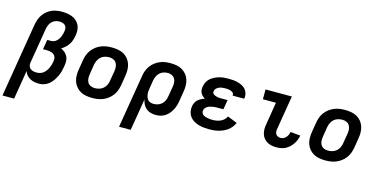

<svg xmlns="http://www.w3.org/2000/svg" viewBox="-98 -1218 3785 1909"><g transform="rotate(15 1794.5 -264.0)"><path d="M-11 215 115 -548Q120 -574 128.5 -600Q137 -626 153 -649.5Q169 -673 191 -692Q213 -711 238.5 -722.5Q264 -734 291.5 -738.5Q319 -743 345 -743Q373 -743 400 -739Q427 -735 452 -725Q477 -715 496.5 -697Q516 -679 527.5 -655.5Q539 -632 540.5 -604Q542 -576 537 -548Q533 -524 525.5 -501Q518 -478 504.5 -457Q491 -436 472 -418.5Q453 -401 431 -388Q453 -378 472 -362Q491 -346 501.5 -323.5Q512 -301 512 -275Q512 -249 507 -222Q503 -196 496 -170Q489 -144 477 -119Q465 -94 449 -70.5Q433 -47 411 -28.5Q389 -10 362.5 -1Q336 8 310 8Q285 8 261 3.5Q237 -1 216.5 -12Q196 -23 180.5 -41Q165 -59 158 -82L109 215ZM259 -93Q276 -93 294 -98.5Q312 -104 326.5 -115.5Q341 -127 352 -142Q363 -157 370.5 -173.5Q378 -190 383 -207Q388 -224 391 -241Q393 -255 392.5 -268.5Q392 -282 387 -293Q382 -304 372.5 -312.5Q363 -321 350.5 -325.5Q338 -330 325 -332Q312 -334 299 -334H259L276 -434H316Q330 -434 344 -439.5Q358 -445 369.5 -455Q381 -465 389.5 -477.5Q398 -490 403.5 -504Q409 -518 413 -532Q417 -546 419 -560Q422 -577 420 -594Q418 -611 406.5 -622Q395 -633 378.5 -637.5Q362 -642 345 -642Q324 -642 303 -634Q282 -626 267 -609.5Q252 -593 244 -572.5Q236 -552 233 -532L173 -171Q170 -153 175.5 -136.5Q181 -120 194 -110Q207 -100 224 -96.5Q241 -93 259 -93Z M856 8Q824 8 792.5 2.5Q761 -3 735 -17.5Q709 -32 689.5 -55.5Q670 -79 660 -108Q650 -137 650 -169Q650 -201 655 -233L672 -333Q676 -360 686 -387Q696 -414 714 -438Q732 -462 756 -480Q780 -498 807 -509Q834 -520 862 -524Q890 -528 917 -528Q949 -528 980.5 -522.5Q1012 -517 1038.5 -502.5Q1065 -488 1084.5 -464.5Q1104 -441 1113.5 -412Q1123 -383 1123.5 -351Q1124 -319 1118 -287L1102 -187Q1097 -160 1087 -133Q1077 -106 1059 -82Q1041 -58 1017 -40Q993 -22 966.5 -11Q940 0 911.5 4Q883 8 856 8ZM856 -93Q878 -93 901 -99.5Q924 -106 942.5 -122Q961 -138 971 -159.5Q981 -181 984 -203L1001 -303Q1005 -326 1003.5 -349Q1002 -372 991 -390.5Q980 -409 960 -418Q940 -427 917 -427Q895 -427 872 -420.5Q849 -414 831 -398Q813 -382 803 -360.5Q793 -339 789 -317L773 -217Q769 -194 770 -171Q771 -148 782 -129.5Q793 -111 813 -102Q833 -93 856 -93Z M1189 215 1280 -333Q1284 -360 1294 -387Q1304 -414 1321 -437.5Q1338 -461 1361.5 -479Q1385 -497 1411.5 -508.5Q1438 -520 1465.5 -524Q1493 -528 1520 -528Q1553 -528 1583.5 -522.5Q1614 -517 1640 -502Q1666 -487 1685.5 -463.5Q1705 -440 1714 -411.5Q1723 -383 1723.5 -351Q1724 -319 1718 -287L1702 -187Q1698 -163 1691 -139.5Q1684 -116 1672 -93.5Q1660 -71 1643.5 -51.5Q1627 -32 1605.5 -18Q1584 -4 1559.5 2Q1535 8 1511 8Q1484 8 1458 1Q1432 -6 1412 -22.5Q1392 -39 1380 -62.5Q1368 -86 1363 -112L1309 215ZM1461 -93Q1483 -93 1505 -100Q1527 -107 1544.5 -123Q1562 -139 1571.5 -160.5Q1581 -182 1584 -203L1601 -303Q1605 -326 1604 -348.5Q1603 -371 1592.5 -389.5Q1582 -408 1562.5 -417.5Q1543 -427 1520 -427Q1498 -427 1476 -420Q1454 -413 1437 -397Q1420 -381 1410.5 -359.5Q1401 -338 1397 -317L1383 -230Q1380 -214 1379 -198Q1378 -182 1380.5 -167Q1383 -152 1388.5 -137.5Q1394 -123 1404.5 -112.5Q1415 -102 1430 -97.5Q1445 -93 1461 -93Z M2061 8Q2032 8 2003.5 5Q1975 2 1948.5 -6Q1922 -14 1899 -28Q1876 -42 1860 -63.5Q1844 -85 1838 -112.5Q1832 -140 1837 -169Q1840 -188 1848.5 -206Q1857 -224 1872 -237.5Q1887 -251 1904.5 -260Q1922 -269 1941 -275Q1927 -283 1915 -294.5Q1903 -306 1895.5 -320.5Q1888 -335 1887 -352.5Q1886 -370 1889 -388Q1893 -411 1904.5 -433.5Q1916 -456 1935.5 -472.5Q1955 -489 1977.5 -500Q2000 -511 2023.5 -517.5Q2047 -524 2070.5 -526Q2094 -528 2118 -528Q2143 -528 2167.5 -526Q2192 -524 2215 -517.5Q2238 -511 2259.5 -500Q2281 -489 2296 -471.5Q2311 -454 2317.5 -430.5Q2324 -407 2320 -382L2319 -376H2200V-377Q2202 -387 2197.5 -396Q2193 -405 2185.5 -410.5Q2178 -416 2169 -419Q2160 -422 2150 -424Q2140 -426 2129.5 -426.5Q2119 -427 2109 -427Q2094 -427 2078.5 -425Q2063 -423 2048 -417Q2033 -411 2021 -399Q2009 -387 2006 -372Q2004 -361 2007.5 -352Q2011 -343 2019.5 -337.5Q2028 -332 2037.5 -328.5Q2047 -325 2056.5 -323Q2066 -321 2076.5 -320.5Q2087 -320 2097 -320H2163L2146 -221H2080Q2068 -221 2055.5 -220Q2043 -219 2030.5 -216.5Q2018 -214 2005.5 -210Q1993 -206 1981.5 -198.5Q1970 -191 1962.5 -180Q1955 -169 1953 -157Q1951 -144 1956 -132Q1961 -120 1971 -113Q1981 -106 1993 -102Q2005 -98 2017.5 -95.5Q2030 -93 2043 -92Q2056 -91 2070 -91Q2089 -91 2109.5 -94.5Q2130 -98 2149.5 -106.5Q2169 -115 2185 -130Q2201 -145 2209 -164L2309 -124Q2299 -101 2283.5 -81Q2268 -61 2247.5 -45.5Q2227 -30 2203.5 -19.5Q2180 -9 2156.5 -3Q2133 3 2108.5 5.5Q2084 8 2061 8Z M2754 8Q2728 8 2703.5 3.5Q2679 -1 2658 -13Q2637 -25 2621.5 -44Q2606 -63 2599 -86Q2592 -109 2591.5 -135Q2591 -161 2596 -186L2634 -419H2500V-520H2771L2713 -170Q2710 -155 2711.5 -140.5Q2713 -126 2720.5 -115Q2728 -104 2741 -98.5Q2754 -93 2768 -93Q2784 -93 2798.5 -100Q2813 -107 2823.5 -119Q2834 -131 2840.5 -146Q2847 -161 2850 -176L2952 -166Q2949 -144 2940 -121.5Q2931 -99 2917.5 -78.5Q2904 -58 2886 -41Q2868 -24 2846 -12.5Q2824 -1 2800.5 3.5Q2777 8 2754 8Z M3256 8Q3224 8 3192.5 2.5Q3161 -3 3135 -17.5Q3109 -32 3089.5 -55.5Q3070 -79 3060 -108Q3050 -137 3050 -169Q3050 -201 3055 -233L3072 -333Q3076 -360 3086 -387Q3096 -414 3114 -438Q3132 -462 3156 -480Q3180 -498 3207 -509Q3234 -520 3262 -524Q3290 -528 3317 -528Q3349 -528 3380.5 -522.5Q3412 -517 3438.5 -502.5Q3465 -488 3484.5 -464.5Q3504 -441 3513.5 -412Q3523 -383 3523.5 -351Q3524 -319 3518 -287L3502 -187Q3497 -160 3487 -133Q3477 -106 3459 -82Q3441 -58 3417 -40Q3393 -22 3366.5 -11Q3340 0 3311.5 4Q3283 8 3256 8ZM3256 -93Q3278 -93 3301 -99.5Q3324 -106 3342.5 -122Q3361 -138 3371 -159.5Q3381 -181 3384 -203L3401 -303Q3405 -326 3403.5 -349Q3402 -372 3391 -390.5Q3380 -409 3360 -418Q3340 -427 3317 -427Q3295 -427 3272 -420.5Q3249 -414 3231 -398Q3213 -382 3203 -360.5Q3193 -339 3189 -317L3173 -217Q3169 -194 3170 -171Q3171 -148 3182 -129.5Q3193 -111 3213 -102Q3233 -93 3256 -93Z"/></g></svg>

Font: Iosevka Extended
Style: Bold Italic
Weight: 700
Width: 7
Italic angle: -9°
Monospace: yes
Designer: Belleve Invis
Foundry: Belleve Invis
Version: Version 32.5.0; ttfautohint (v1.8.4)